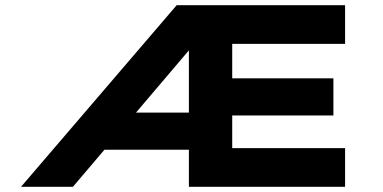

<svg xmlns="http://www.w3.org/2000/svg" viewBox="-20 -720 1477 740"><path d="M61 0 661 -700H1310V-551H875V-418H1265V-275H875V-149H1310V0H708V-143H367L482 -286H708V-572L737 -560L261 0Z"/></svg>

Font: Lexend Tera
Style: Bold
Weight: 700
Designer: Bonnie Shaver-Troup, Thomas Jockin
Foundry: Lexend
Version: Version 1.007